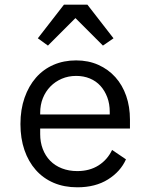

<svg xmlns="http://www.w3.org/2000/svg" viewBox="-20 -785 640 817"><path d="M352 -765 463 -622 418 -591 301 -708 184 -591 141 -622 252 -765ZM309 12Q253 12 208.5 -7Q164 -26 132.5 -61.5Q101 -97 84 -146.5Q67 -196 67 -257Q67 -319 84.5 -369Q102 -419 133 -454.5Q164 -490 207.5 -509Q251 -528 304 -528Q356 -528 398.5 -509Q441 -490 471 -456.5Q501 -423 517 -377Q533 -331 533 -276V-238H151V-214Q151 -180 162 -151Q173 -122 193.5 -101Q214 -80 243.5 -68.5Q273 -57 309 -57Q361 -57 399 -81Q437 -105 457 -147L516 -107Q493 -55 439.5 -21.5Q386 12 309 12ZM304 -462Q271 -462 243 -450Q215 -438 194.5 -417Q174 -396 162.5 -367.5Q151 -339 151 -305V-298H447V-309Q447 -343 436.5 -371Q426 -399 407.5 -419.5Q389 -440 362.5 -451Q336 -462 304 -462Z"/></svg>

Font: PlemolJP35 Console
Style: Regular
Weight: 400
Version: v2.0.3; ttfautohint (v1.8.4.7-5d5b-dirty) -l 6 -r 45 -G 200 